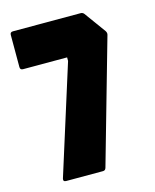

<svg xmlns="http://www.w3.org/2000/svg" viewBox="-103 -737 654 808"><g transform="rotate(-15 224.0 -333.0)"><path d="M85 0Q70.5 0 74 -13.5L223 -486V-501.5H31Q18.5 -501.5 18.5 -514V-654Q18.5 -666.5 31 -666.5H326Q335.5 -666.5 341 -659L408.5 -566Q414 -557 411.5 -549L258.5 -11Q255.5 0 245 0Z"/></g></svg>

Font: Jaro 24pt
Style: Regular
Weight: 400
Designer: Agyei Archer, Celine Hurka, Mirko Velimirović
Version: Version 1.000